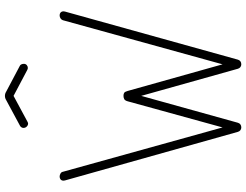

<svg xmlns="http://www.w3.org/2000/svg" viewBox="-130 -863 999 779"><g transform="rotate(-90 369.5 -473.5)"><path d="M242 6Q236 6 231 2.5Q226 -1 224 -8L27 -709Q26 -712 26 -715Q26 -721 28.5 -724.5Q31 -728 35 -729.5Q39 -731 43 -731Q49 -731 55 -727.5Q61 -724 62 -718L242 -70L348 -455Q351 -466 357 -469Q363 -472 370 -472Q378 -472 382.5 -469Q387 -466 390 -455L498 -70L677 -718Q679 -724 684.5 -727.5Q690 -731 696 -731Q701 -731 704.5 -729.5Q708 -728 710.5 -724.5Q713 -721 713 -715Q713 -712 712 -709L517 -8Q515 -1 510 2.5Q505 6 498 6Q492 6 487 2.5Q482 -1 480 -8L370 -400L261 -8Q259 -1 254 2.5Q249 6 242 6ZM258 -859Q251 -859 245.5 -864.5Q240 -870 240 -878Q240 -882 242.5 -886Q245 -890 249 -892L353 -948Q361 -953 370 -953Q379 -953 387 -948L491 -893Q496 -891 498 -886Q500 -881 500 -876Q500 -869 495 -864.5Q490 -860 483 -860Q481 -860 478.5 -861Q476 -862 474 -863L370 -918L266 -862Q264 -861 262 -860Q260 -859 258 -859Z"/></g></svg>

Font: Dosis ExtraLight ExtraLight
Style: Regular
Weight: 250
Version: Version 3.001; ttfautohint (v1.8.2)